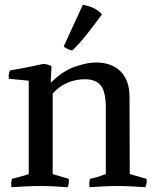

<svg xmlns="http://www.w3.org/2000/svg" viewBox="-20 -777 643 802"><path d="M192 -433 193 -432Q241 -480 292 -498Q343 -516 381 -516Q446 -516 483.5 -479Q521 -442 521 -371L522 -50L592 -30Q595 -11 587 5Q560 3 530 1.5Q500 0 472 0Q444 0 413 1.5Q382 3 354 5Q351 -14 356 -30Q376 -34 391.5 -39Q407 -44 422 -50V-326Q422 -394 401 -420Q380 -446 334 -446Q297 -446 262 -431.5Q227 -417 200 -386V-50L267 -30Q270 -11 262 5Q235 3 206.5 1.5Q178 0 150 0Q122 0 89 1.5Q56 3 28 5Q25 -14 30 -30Q48 -35 66 -39.5Q84 -44 100 -50V-440L17 -448Q14 -468 22 -483Q59 -489 94 -496Q129 -503 161 -510Q178 -509 195 -501ZM326 -757Q349 -753 370 -743.5Q391 -734 406 -717Q375 -675 345 -636.5Q315 -598 282 -566Q273 -568 263.5 -572Q254 -576 246 -583Z"/></svg>

Font: Alike
Style: Regular
Weight: 400
Designer: Sveta Sebyakina
Foundry: Cyreal (www.cyreal.org)
Version: Version 1.301; ttfautohint (v1.8.4.7-5d5b)